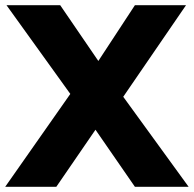

<svg xmlns="http://www.w3.org/2000/svg" viewBox="-21 -720 747 740"><path d="M499 0 347 -220 196 0H-1L250 -358L4 -700H211L358 -485L499 -700H696L454 -347L706 0Z"/></svg>

Font: Mach
Style: Bold
Weight: 700
Version: Version 1.002